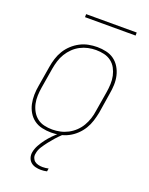

<svg xmlns="http://www.w3.org/2000/svg" viewBox="-165 -763 830 1070"><g transform="rotate(20 250.0 -228.0)"><path d="M197 8Q169 8 142.5 2Q116 -4 95.5 -19Q75 -34 61.5 -56.5Q48 -79 42.5 -105Q37 -131 37.5 -158.5Q38 -186 43 -213L63 -333Q67 -358 75 -383.5Q83 -409 97 -432Q111 -455 131.5 -474Q152 -493 176 -505.5Q200 -518 226 -523Q252 -528 277 -528Q304 -528 330.5 -522Q357 -516 377.5 -501Q398 -486 411.5 -463.5Q425 -441 431 -415Q437 -389 436 -361.5Q435 -334 430 -307L411 -187Q406 -162 398 -136.5Q390 -111 376 -88Q362 -65 342 -46Q322 -27 298 -14.5Q274 -2 248 3Q222 8 197 8ZM197 -10Q220 -10 243.5 -15Q267 -20 289 -31.5Q311 -43 329.5 -60.5Q348 -78 360.5 -99.5Q373 -121 380.5 -144Q388 -167 391 -190L411 -310Q415 -334 416 -359Q417 -384 412 -407Q407 -430 396 -450.5Q385 -471 366.5 -485Q348 -499 324.5 -504.5Q301 -510 276 -510Q253 -510 229.5 -505Q206 -500 184 -488.5Q162 -477 144 -459.5Q126 -442 113 -420.5Q100 -399 93 -376Q86 -353 82 -330L62 -210Q58 -186 57 -161Q56 -136 61 -113Q66 -90 77.5 -69.5Q89 -49 107 -35Q125 -21 148.5 -15.5Q172 -10 197 -10ZM214 223Q198 223 182 219Q166 215 154.5 205Q143 195 138 179.5Q133 164 136 147Q140 125 151.5 104Q163 83 177.5 64Q192 45 209 27.5Q226 10 245 -5L250 -8H261L260 0Q243 16 227.5 33.5Q212 51 198 69Q184 87 171.5 106.5Q159 126 156 148Q153 161 157.5 173Q162 185 171 192Q180 199 192.5 202Q205 205 218 205Q227 205 236 204Q245 203 253 201L250 219Q241 221 232 222Q223 223 214 223ZM155 -661V-679H455V-661Z"/></g></svg>

Font: Iosevka SS04 Thin Oblique
Style: Regular
Weight: 100
Italic angle: -9°
Monospace: yes
Designer: Belleve Invis
Foundry: Belleve Invis
Version: Version 19.0.0; ttfautohint (v1.8.4)